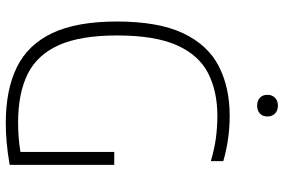

<svg xmlns="http://www.w3.org/2000/svg" viewBox="-175 -777 957 647"><g transform="rotate(90 303.5 -453.5)"><path d="M394 5.5Q282.5 5.5 206.5 -31.8Q130.5 -69 91.5 -151.2Q52.5 -233.5 52.5 -369Q52.5 -508.5 92 -592Q131.5 -675.5 203 -712.2Q274.5 -749 371 -749Q447.5 -749 523 -727.5V-685.5Q480.5 -698 443.5 -702.8Q406.5 -707.5 370.5 -707.5Q287.5 -707.5 226.5 -676.2Q165.5 -645 132.5 -571Q99.5 -497 99.5 -369.5Q99.5 -246 132.2 -173Q165 -100 230 -68Q295 -36 392.5 -36Q447 -36 492 -44V-360H535.5V-7.5Q493.5 -0.5 460.8 2.5Q428 5.5 394 5.5ZM336 -841.5Q319.5 -841.5 309.5 -850.8Q299.5 -860 299.5 -876Q299.5 -892 309.5 -901.8Q319.5 -911.5 336 -911.5Q352.5 -911.5 362.5 -901.8Q372.5 -892 372.5 -876Q372.5 -860 362.5 -850.8Q352.5 -841.5 336 -841.5Z"/></g></svg>

Font: Encode Sans SemiCondensed SemiCondensed ExtraLight
Style: Regular
Weight: 200
Width: 4
Designer: Multiple Designers
Foundry: Impallari Type
Version: Version 3.000; ttfautohint (v1.8.3) -l 8 -r 50 -G 200 -x 14 